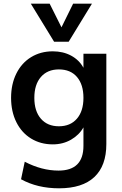

<svg xmlns="http://www.w3.org/2000/svg" viewBox="-20 -796 663 1040"><path d="M556 -505V-16Q556 102 491 163Q426 224 300 224Q183 224 94 175L114 80Q206 128 297 128Q432 128 432 -6V-106Q409 -65 365 -39.5Q321 -14 266 -14Q200 -14 148.5 -45.5Q97 -77 68.5 -134.5Q40 -192 40 -266Q40 -340 68.5 -397.5Q97 -455 148.5 -486.5Q200 -518 266 -518Q322 -518 365.5 -494.5Q409 -471 432 -429V-505ZM432 -266Q432 -338 397 -379Q362 -420 299 -420Q237 -420 201.5 -379Q166 -338 166 -266Q166 -194 201.5 -153Q237 -112 299 -112Q361 -112 396.5 -153Q432 -194 432 -266ZM376 -776H478L352 -570H273L147 -776H249L313 -648Z"/></svg>

Font: Muli-Bold
Style: Bold
Weight: 700
Version: Version 2.000